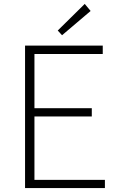

<svg xmlns="http://www.w3.org/2000/svg" viewBox="-20 -961 607 981"><path d="M108 0V-728H505V-685H156V-408H449V-366H156V-42H516V0ZM297 -781 275 -805 413 -941 443 -905Z"/></svg>

Font: Noto Sans KR ExtraLight
Style: Regular
Weight: 250
Designer: Ryoko NISHIZUKA  (kana, bopomofo & ideographs); Paul D. Hunt (Latin, Greek & Cyrillic); Sandoll Communications , Soo-you
Foundry: Adobe
Version: Version 2.004-H2;hotconv 1.0.118;makeotfexe 2.5.65603